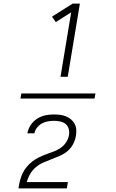

<svg xmlns="http://www.w3.org/2000/svg" viewBox="-20 -870 640 1060"><path d="M314 -446 373 -802 288 -748 267 -778 381 -850H421L354 -446ZM82 170Q85 149 90 128.5Q95 108 104 88.5Q113 69 127 52Q141 35 158.5 21.5Q176 8 195.5 -1.5Q215 -11 235.5 -18.5Q256 -26 276.5 -33.5Q297 -41 315 -53.5Q333 -66 345 -84.5Q357 -103 361 -124Q361 -125 361 -125Q361 -125 361 -125Q364 -143 359 -159.5Q354 -176 341.5 -186Q329 -196 312 -199.5Q295 -203 278 -203Q261 -203 244 -200Q227 -197 211.5 -188.5Q196 -180 184.5 -165.5Q173 -151 170 -134H131Q134 -150 141 -165Q148 -180 159 -192.5Q170 -205 184.5 -214.5Q199 -224 214.5 -229Q230 -234 246 -236Q262 -238 278 -238Q295 -238 312 -236Q329 -234 344.5 -227.5Q360 -221 372.5 -210.5Q385 -200 392.5 -185.5Q400 -171 401 -153.5Q402 -136 399 -119Q395 -96 383.5 -74Q372 -52 353 -36Q334 -20 311 -10Q288 0 265.5 8.5Q243 17 220 27Q197 37 178 53Q159 69 146.5 90.5Q134 112 128 135H355L349 170ZM93 -326 98 -354H507L502 -326Z"/></svg>

Font: Iosevka Curly XLtEx
Style: Italic
Weight: 200
Width: 7
Italic angle: -9°
Monospace: yes
Designer: Belleve Invis
Foundry: Belleve Invis
Version: Version 11.1.0; ttfautohint (v1.8.3)